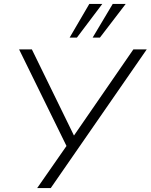

<svg xmlns="http://www.w3.org/2000/svg" viewBox="-20 -956 766 976"><path d="M169 0 318 -214 77 -705H142L356 -267L658 -705H726L238 0ZM334 -765 434 -936H500L371 -765ZM451 -765 553 -936H619L488 -765Z"/></svg>

Font: Mulish Light
Style: Italic
Weight: 300
Italic angle: -9°
Designer: Vernon Adams
Foundry: Vernon Adams
Version: Version 3.603; ttfautohint (v1.8.3)